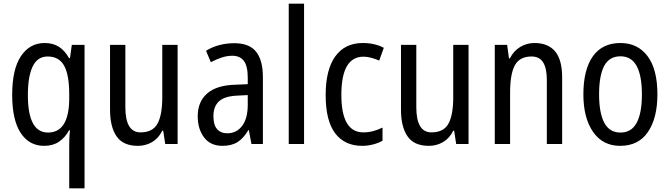

<svg xmlns="http://www.w3.org/2000/svg" viewBox="-20 -780 3627 1040"><path d="M355 16Q355 -1 355.5 -24.5Q356 -48 359 -74H354Q332 -34 299 -12Q266 10 219 10Q138 10 92 -60Q46 -130 46 -266Q46 -405 93.5 -476Q141 -547 222 -547Q268 -547 300 -526Q332 -505 354 -465H359L369 -537H438V240H355ZM240 -62Q354 -62 355 -246V-269Q355 -374 327.5 -424Q300 -474 238 -474Q183 -474 157 -420Q131 -366 131 -265Q131 -62 240 -62Z M942 -537V0H875L864 -72H859Q839 -31 804 -10.5Q769 10 727 10Q647 10 611.5 -41.5Q576 -93 576 -186V-537H659V-199Q659 -63 741 -63Q807 -63 833 -110Q859 -157 859 -253V-537Z M1249 -546Q1331 -546 1367.5 -499.5Q1404 -453 1404 -363V0H1342L1328 -75H1325Q1300 -32 1267.5 -11Q1235 10 1185 10Q1120 10 1085.5 -35.5Q1051 -81 1051 -150Q1051 -229 1102 -273.5Q1153 -318 1252 -321L1322 -324V-359Q1322 -422 1301 -450Q1280 -478 1238 -478Q1210 -478 1181 -468.5Q1152 -459 1122 -443L1096 -505Q1128 -525 1167 -535.5Q1206 -546 1249 -546ZM1265 -262Q1196 -259 1166 -231Q1136 -203 1136 -151Q1136 -103 1156 -80.5Q1176 -58 1211 -58Q1261 -58 1291.5 -98Q1322 -138 1322 -213V-265Z M1627 0H1544V-760H1627Z M1942 10Q1847 10 1795.5 -58Q1744 -126 1744 -265Q1744 -402 1796 -474.5Q1848 -547 1945 -547Q1979 -547 2008 -540Q2037 -533 2059 -521L2034 -452Q2013 -461 1991 -467Q1969 -473 1949 -473Q1829 -473 1829 -266Q1829 -63 1948 -63Q1976 -63 2002 -70Q2028 -77 2052 -89V-18Q2030 -5 2000.5 2.5Q1971 10 1942 10Z M2518 -537V0H2451L2440 -72H2435Q2415 -31 2380 -10.5Q2345 10 2303 10Q2223 10 2187.5 -41.5Q2152 -93 2152 -186V-537H2235V-199Q2235 -63 2317 -63Q2383 -63 2409 -110Q2435 -157 2435 -253V-537Z M2875 -547Q2949 -547 2987 -501.5Q3025 -456 3025 -360V0H2942V-347Q2942 -410 2922 -442Q2902 -474 2859 -474Q2795 -474 2769 -426.5Q2743 -379 2743 -279V0H2660V-537H2727L2737 -464H2742Q2762 -504 2797.5 -525.5Q2833 -547 2875 -547Z M3541 -269Q3541 -141 3490 -65.5Q3439 10 3339 10Q3245 10 3192.5 -65.5Q3140 -141 3140 -269Q3140 -402 3191 -474.5Q3242 -547 3341 -547Q3434 -547 3487.5 -476Q3541 -405 3541 -269ZM3225 -269Q3225 -169 3253 -115.5Q3281 -62 3341 -62Q3400 -62 3428.5 -114.5Q3457 -167 3457 -269Q3457 -370 3428.5 -422.5Q3400 -475 3341 -475Q3280 -475 3252.5 -422.5Q3225 -370 3225 -269Z"/></svg>

Font: Noto Sans Gurmukhi Condensed
Style: Regular
Weight: 400
Width: 3
Designer: Jelle Bosma - Monotype Design Team
Foundry: Monotype Imaging Inc.
Version: Version 2.004; ttfautohint (v1.8.4.7-5d5b)